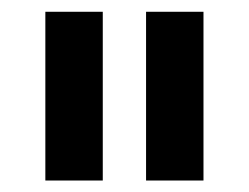

<svg xmlns="http://www.w3.org/2000/svg" viewBox="-20 -717 422 326"><path d="M154.5 -410.5H57V-697H154.5ZM325.5 -410.5H228V-697H325.5Z"/></svg>

Font: Acari Sans Neue
Style: Bold
Weight: 700
Designer: Alfredo Marco Pradil (font), Cristiano Sobral (main changes)
Foundry: Hanken Design Co. (font), Cristiano Sobral (main changes)
Version: Version 2.459;March 19, 2022;FontCreator 14.0.0.2808 64-bit;